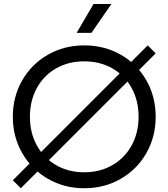

<svg xmlns="http://www.w3.org/2000/svg" viewBox="-20 -954 866 987"><path d="M45.9 -353.5Q45.9 -457 94.2 -541Q142.6 -625 226.6 -672.9Q310.5 -720.7 413.1 -720.7Q516.6 -720.7 600.6 -672.9Q684.6 -625 732.4 -541Q780.3 -457 780.3 -353.5Q780.3 -251 732.4 -167Q684.6 -83 600.6 -34.7Q516.6 13.7 413.1 13.7Q310.5 13.7 226.6 -34.7Q142.6 -83 94.2 -167Q45.9 -251 45.9 -353.5ZM692.4 -353.5Q692.4 -436.5 656.7 -501.5Q621.1 -566.4 557.6 -602.5Q494.1 -638.7 413.1 -638.7Q332 -638.7 268.6 -602.5Q205.1 -566.4 169.4 -501.5Q133.8 -436.5 133.8 -353.5Q133.8 -271.5 169.4 -206.5Q205.1 -141.6 268.6 -105Q332 -68.4 413.1 -68.4Q494.1 -68.4 557.6 -105Q621.1 -141.6 656.7 -206.5Q692.4 -271.5 692.4 -353.5ZM780.3 -679.7 86.9 13.7 45.9 -27.3 739.3 -720.7ZM552.7 -933.6H460.9L374 -785.2H450.2Z"/></svg>

Font: Wanted Sans Variable
Style: Regular
Weight: 400
Designer: Original Design by Kil Hyung-jin and Kang Hanbin, Wanted Lab, Inc; Hangeul from Source Han Sans by Jang Soo-young and Ka
Foundry: Wanted Lab, Inc.
Version: Version 1.003;Glyphs 3.2 (3227)